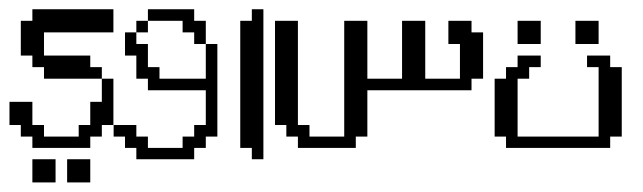

<svg xmlns="http://www.w3.org/2000/svg" viewBox="-20 -312 1356 405"><path d="M48.3 72.8V23.9H97.2V72.8ZM121.6 72.8V23.9H170.4V72.8ZM48.3 0V-23.9H23.9V-48.3H0V-97.2H48.3V-48.3H72.8V-23.9H146V-48.3H170.4V-97.2H194.8V-146H219.2V-48.3H194.8V-23.9H170.4V0ZM72.8 -146V-170.4H48.3V-194.8H23.9V-268.1H48.3V-292.5H219.2V-243.7H72.8V-194.8H170.4V-170.4H194.8V-146Z M267.6 23.9V0H243.7V-23.9H219.7V-48.3H267.6V-23.9H292V0H365.2V-23.9H389.6V-48.3H414.1V-121.6H292V-146H267.6V-194.8H243.7V-243.7H267.6V-219.2H292V-170.4H316.4V-146H414.1V-219.2H438.5V-23.9H414.1V0H389.6V23.9ZM267.6 -243.7V-268.1H292V-243.7ZM389.6 -219.2V-243.7H365.2V-268.1H292V-292.5H389.6V-268.1H414.1V-219.2Z M511.2 23.9V0H486.8V-268.1H511.2V-292.5H535.6V23.9Z M608.4 0V-23.9H584V-48.3H560.1V-268.1H608.4V-48.3H632.8V-23.9H706.1V-268.1H754.9V-146H828.1V-268.1H877V-146H950.2V-219.2H925.8V-268.1H974.6V-243.7H999V-146H974.6V-121.6H754.9V-23.9H730.5V0Z M1047.4 0V-23.9H1023.4V-146H1047.4V-170.4H1071.8V-194.8H1120.6V-170.4H1096.2V-146H1071.8V-23.9H1242.7V-170.4H1218.3V-194.8H1267.1V-170.4H1291.5V-23.9H1267.1V0ZM1071.8 -219.2V-268.1H1120.6V-219.2ZM1193.8 -219.2V-268.1H1242.7V-219.2Z"/></svg>

Font: FS Mondwest Regular
Style: Regular
Weight: 400
Designer: NZWStudios2024
Foundry: https://fontstruct.com
Version: Version 1.0